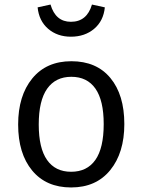

<svg xmlns="http://www.w3.org/2000/svg" viewBox="-20 -805 621 837"><path d="M289.1 -645Q230 -645 189.9 -679.4Q149.9 -713.9 144 -772.9L200.2 -785.2Q222.2 -710 289.1 -710Q358.9 -710 380.9 -785.2L437 -772.9Q431.2 -713.9 390.4 -679.4Q349.6 -645 289.1 -645ZM291 -538.1Q400.9 -538.1 461.4 -464.8Q522 -391.6 522 -264.2Q522 -138.7 460.4 -63.2Q398.9 12.2 290 12.2Q181.2 12.2 120.1 -61.8Q59.1 -135.7 59.1 -262.2Q59.1 -387.7 120.6 -462.9Q182.1 -538.1 291 -538.1ZM148.9 -262.2Q148.9 -159.2 185.1 -107.7Q221.2 -56.2 290 -56.2Q359.4 -56.2 395.8 -107.9Q432.1 -159.7 432.1 -264.2Q432.1 -367.2 396 -418.7Q359.9 -470.2 291 -470.2Q222.2 -470.2 185.5 -418.2Q148.9 -366.2 148.9 -262.2Z"/></svg>

Font: Fira Sans Book
Style: Regular
Weight: 350
Designer: Carrois Corporate & Edenspiekermann AG
Foundry: Carrois Corporate GbR & Edenspiekermann AG
Version: Version 4.203;PS 004.203;hotconv 1.0.88;makeotf.lib2.5.64775